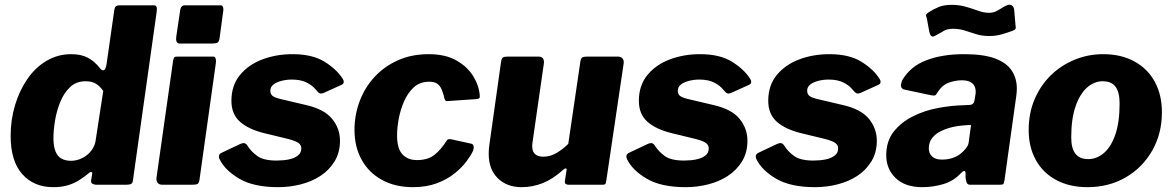

<svg xmlns="http://www.w3.org/2000/svg" viewBox="-20 -764 4850 794"><path d="M379 0Q370 0 362.5 -4Q355 -8 357 -20L361 -43Q363 -51 358.5 -52.5Q354 -54 346 -47Q327 -31 305 -17.5Q283 -4 257.5 3Q232 10 200 10Q120 10 72 -44Q24 -98 24 -202Q24 -268 42 -328.5Q60 -389 93 -437Q126 -485 172.5 -512.5Q219 -540 275 -540Q315 -540 343 -525.5Q371 -511 394 -481Q401 -472 409 -473.5Q417 -475 421 -501L453 -725Q455 -735 460 -738.5Q465 -742 474 -742H617Q632 -742 628 -716L530 -20Q529 -8 523 -4Q517 0 502 0ZM407 -388Q391 -410 374.5 -419Q358 -428 334 -428Q295 -428 269.5 -403.5Q244 -379 229 -342Q214 -305 207.5 -265Q201 -225 201 -193Q201 -159 209.5 -138Q218 -117 234.5 -108Q251 -99 273 -99Q298 -99 320.5 -110.5Q343 -122 357.5 -141Q372 -160 375 -180Z M805 -21Q803 -7 797 -3.5Q791 0 775 0H651Q638 0 632 -8Q626 -16 627 -28L696 -514Q698 -524 701 -527Q704 -530 713 -530H862Q869 -530 871.5 -522.5Q874 -515 873 -506ZM888 -606Q886 -592 879.5 -588Q873 -584 857 -584H723Q713 -584 710 -592.5Q707 -601 709 -613L725 -721Q728 -742 744 -742H893Q900 -742 902.5 -734Q905 -726 903 -717Z M1131 10Q1029 10 969.5 -25Q910 -60 888 -106Q880 -124 896 -132L970 -167Q982 -173 990 -172Q998 -171 1005 -159Q1019 -137 1044.5 -118.5Q1070 -100 1125 -100Q1136 -100 1153.5 -101.5Q1171 -103 1187 -108Q1203 -113 1214.5 -123Q1226 -133 1226 -151Q1226 -164 1214.5 -172.5Q1203 -181 1173 -189L1074 -213Q1008 -229 972.5 -260.5Q937 -292 937 -347Q937 -411 972.5 -454Q1008 -497 1065.5 -518.5Q1123 -540 1190 -540Q1272 -540 1322.5 -508.5Q1373 -477 1398 -437Q1402 -431 1401.5 -424Q1401 -417 1392 -413L1317 -379Q1308 -376 1302.5 -378Q1297 -380 1286 -393Q1273 -410 1248.5 -422.5Q1224 -435 1187 -435Q1166 -435 1145.5 -430Q1125 -425 1111.5 -415Q1098 -405 1098 -389Q1098 -376 1106 -368.5Q1114 -361 1138 -355L1244 -330Q1320 -313 1353 -273Q1386 -233 1386 -182Q1386 -133 1363.5 -96.5Q1341 -60 1305 -36.5Q1269 -13 1223.5 -1.5Q1178 10 1131 10Z M1752 -540Q1822 -540 1867.5 -514Q1913 -488 1937 -449Q1961 -410 1964 -369Q1965 -361 1962 -358Q1959 -355 1947 -354L1830 -346Q1823 -345 1820 -351.5Q1817 -358 1815 -369Q1811 -383 1805.5 -396Q1800 -409 1788.5 -417.5Q1777 -426 1755 -426Q1717 -426 1692 -403.5Q1667 -381 1651.5 -346Q1636 -311 1629 -273Q1622 -235 1622 -204Q1622 -150 1644 -126Q1666 -102 1704 -102Q1749 -102 1776 -123Q1803 -144 1829 -185Q1833 -190 1846 -188L1928 -170Q1935 -169 1938 -161.5Q1941 -154 1936 -140Q1928 -122 1909 -96.5Q1890 -71 1859.5 -46.5Q1829 -22 1786 -6Q1743 10 1688 10Q1615 10 1560.5 -19.5Q1506 -49 1476 -102.5Q1446 -156 1446 -227Q1446 -289 1467.5 -346Q1489 -403 1529.5 -446.5Q1570 -490 1626.5 -515Q1683 -540 1752 -540Z M2137 10Q2076 10 2038.5 -27Q2001 -64 2001 -128Q2001 -136 2001.5 -144.5Q2002 -153 2003 -160L2052 -508Q2054 -522 2059.5 -526Q2065 -530 2079 -530H2208Q2220 -530 2225.5 -522Q2231 -514 2229 -501L2182 -174Q2181 -169 2181 -165Q2181 -161 2181 -159Q2181 -136 2193.5 -126Q2206 -116 2227 -116Q2256 -116 2282.5 -132Q2309 -148 2330 -169L2380 -509Q2382 -523 2388 -526.5Q2394 -530 2409 -530H2535Q2548 -530 2554.5 -522Q2561 -514 2559 -501L2487 -15Q2486 -6 2483 -3Q2480 0 2471 0H2332Q2325 0 2320 -3Q2315 -6 2316 -15L2323 -61Q2324 -67 2320 -67.5Q2316 -68 2308 -61Q2266 -23 2224 -6.5Q2182 10 2137 10Z M2816 10Q2714 10 2654.5 -25Q2595 -60 2573 -106Q2565 -124 2581 -132L2655 -167Q2667 -173 2675 -172Q2683 -171 2690 -159Q2704 -137 2729.5 -118.5Q2755 -100 2810 -100Q2821 -100 2838.5 -101.5Q2856 -103 2872 -108Q2888 -113 2899.5 -123Q2911 -133 2911 -151Q2911 -164 2899.5 -172.5Q2888 -181 2858 -189L2759 -213Q2693 -229 2657.5 -260.5Q2622 -292 2622 -347Q2622 -411 2657.5 -454Q2693 -497 2750.5 -518.5Q2808 -540 2875 -540Q2957 -540 3007.5 -508.5Q3058 -477 3083 -437Q3087 -431 3086.5 -424Q3086 -417 3077 -413L3002 -379Q2993 -376 2987.5 -378Q2982 -380 2971 -393Q2958 -410 2933.5 -422.5Q2909 -435 2872 -435Q2851 -435 2830.5 -430Q2810 -425 2796.5 -415Q2783 -405 2783 -389Q2783 -376 2791 -368.5Q2799 -361 2823 -355L2929 -330Q3005 -313 3038 -273Q3071 -233 3071 -182Q3071 -133 3048.5 -96.5Q3026 -60 2990 -36.5Q2954 -13 2908.5 -1.5Q2863 10 2816 10Z M3351 10Q3249 10 3189.5 -25Q3130 -60 3108 -106Q3100 -124 3116 -132L3190 -167Q3202 -173 3210 -172Q3218 -171 3225 -159Q3239 -137 3264.5 -118.5Q3290 -100 3345 -100Q3356 -100 3373.5 -101.5Q3391 -103 3407 -108Q3423 -113 3434.5 -123Q3446 -133 3446 -151Q3446 -164 3434.5 -172.5Q3423 -181 3393 -189L3294 -213Q3228 -229 3192.5 -260.5Q3157 -292 3157 -347Q3157 -411 3192.5 -454Q3228 -497 3285.5 -518.5Q3343 -540 3410 -540Q3492 -540 3542.5 -508.5Q3593 -477 3618 -437Q3622 -431 3621.5 -424Q3621 -417 3612 -413L3537 -379Q3528 -376 3522.5 -378Q3517 -380 3506 -393Q3493 -410 3468.5 -422.5Q3444 -435 3407 -435Q3386 -435 3365.5 -430Q3345 -425 3331.5 -415Q3318 -405 3318 -389Q3318 -376 3326 -368.5Q3334 -361 3358 -355L3464 -330Q3540 -313 3573 -273Q3606 -233 3606 -182Q3606 -133 3583.5 -96.5Q3561 -60 3525 -36.5Q3489 -13 3443.5 -1.5Q3398 10 3351 10Z M3950 -44Q3922 -15 3880.5 -2.5Q3839 10 3794 10Q3723 10 3684 -27.5Q3645 -65 3645 -122Q3645 -180 3675.5 -219Q3706 -258 3754.5 -282.5Q3803 -307 3859.5 -317.5Q3916 -328 3968 -329L3988 -330Q4007 -330 4010 -349L4013 -368Q4014 -373 4014.5 -376.5Q4015 -380 4015 -384Q4015 -408 4000.5 -420Q3986 -432 3958 -432Q3930 -432 3902 -421.5Q3874 -411 3854 -377Q3851 -371 3846.5 -369.5Q3842 -368 3831 -370L3718 -394Q3711 -396 3707 -404Q3703 -412 3711 -432Q3744 -489 3810 -514.5Q3876 -540 3967 -540Q4048 -540 4095.5 -522Q4143 -504 4164 -472Q4185 -440 4185 -398Q4185 -391 4184.5 -384Q4184 -377 4183 -369L4134 -19Q4132 -6 4129 -3Q4126 0 4113 0H3993Q3981 0 3978 -8Q3975 -16 3973 -29V-48Q3972 -68 3950 -44ZM3994 -235Q3996 -244 3995 -246Q3994 -248 3985 -247L3961 -245Q3943 -244 3919 -238.5Q3895 -233 3872.5 -222.5Q3850 -212 3835.5 -194Q3821 -176 3821 -150Q3821 -130 3834.5 -117Q3848 -104 3875 -104Q3900 -104 3920 -111Q3940 -118 3952 -128Q3965 -138 3975 -151Q3985 -164 3986 -176ZM4168 -637Q4150 -630 4124.5 -622.5Q4099 -615 4071 -615Q4041 -615 4016 -623Q3991 -631 3969 -638Q3947 -645 3921 -645Q3897 -645 3882.5 -636Q3868 -627 3845 -615Q3836 -610 3830.5 -616Q3825 -622 3823 -633L3814 -682Q3813 -689 3810 -697Q3807 -705 3820 -713Q3840 -726 3862 -735Q3884 -744 3915 -744Q3947 -744 3974.5 -736Q4002 -728 4025.5 -719.5Q4049 -711 4070 -711Q4087 -711 4100.5 -718Q4114 -725 4126.5 -733Q4139 -741 4149 -744Q4160 -746 4166.5 -740Q4173 -734 4174 -724L4179 -666Q4180 -658 4180.5 -649.5Q4181 -641 4168 -637Z M4477 10Q4403 10 4348 -19.5Q4293 -49 4263.5 -102.5Q4234 -156 4234 -226Q4234 -296 4258.5 -353.5Q4283 -411 4325.5 -452.5Q4368 -494 4424 -517Q4480 -540 4542 -540Q4617 -540 4672 -509.5Q4727 -479 4756 -425Q4785 -371 4785 -300Q4785 -211 4744.5 -140.5Q4704 -70 4634.5 -30Q4565 10 4477 10ZM4480 -106Q4516 -106 4545.5 -131.5Q4575 -157 4592.5 -208Q4610 -259 4610 -336Q4610 -383 4593 -405.5Q4576 -428 4540 -428Q4505 -428 4475.5 -402Q4446 -376 4428 -324.5Q4410 -273 4410 -196Q4410 -150 4427.5 -128Q4445 -106 4480 -106Z"/></svg>

Font: Libre Franklin Thin ExtraBold
Style: Italic
Weight: 800
Italic angle: -8°
Version: Version 2.000